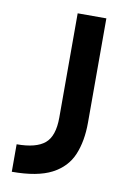

<svg xmlns="http://www.w3.org/2000/svg" viewBox="-80 -731 536 791"><g transform="rotate(10 188.0 -335.0)"><path d="M26 10V-105Q107 -105 143.5 -135.5Q180 -166 180 -244V-680H300V-244Q300 -166 276 -109Q252 -52 192.5 -21Q133 10 26 10Z"/></g></svg>

Font: Inria Sans
Style: Bold
Weight: 700
Designer: Black Foundry Team
Foundry: Black Foundry
Version: Version 1.2; ttfautohint (v1.8.3)